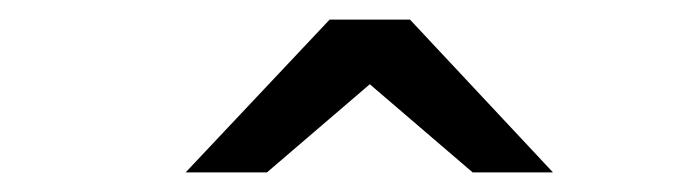

<svg xmlns="http://www.w3.org/2000/svg" viewBox="-20 -941 687 196"><path d="M169.5 -765 316.5 -921H398.5L544.5 -765H462.5L357.5 -855L252.5 -765Z"/></svg>

Font: Undotted
Style: Regular
Weight: 400
Designer: Delve Withrington, Dave Bailey, Thomas Jockin
Foundry: Delve Fonts LLC
Version: Version 4.000